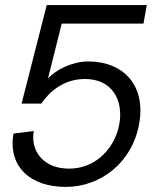

<svg xmlns="http://www.w3.org/2000/svg" viewBox="-20 -720 648 756"><path d="M239 16C379 16 502 -83 528 -233C555 -383 467 -478 327 -478C264 -478 200 -445 169 -411L223 -627H545L558 -700H164L65 -312H143C149 -321 204 -409 314 -409C424 -409 466 -323 450 -233C435 -143 362 -56 252 -56C152 -56 99 -124 113 -204L33 -194C11 -64 99 16 239 16Z"/></svg>

Font: Uncut Sans
Style: Italic
Weight: 400
Italic angle: -10°
Designer: Kasper Nordkvist
Foundry: Uncut Type
Version: Version 1.111;FEAKit 1.0